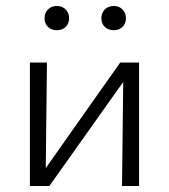

<svg xmlns="http://www.w3.org/2000/svg" viewBox="-20 -622 565 642"><path d="M129 -561Q129 -579 140.5 -590.5Q152 -602 170 -602Q188 -602 199.5 -590.5Q211 -579 211 -561Q211 -543 199.5 -532Q188 -521 170 -521Q152 -521 140.5 -532Q129 -543 129 -561ZM319 -561Q319 -579 330.5 -590.5Q342 -602 361 -602Q378 -602 389.5 -590.5Q401 -579 401 -561Q401 -543 389.5 -532Q378 -521 361 -521Q342 -521 330.5 -532Q319 -543 319 -561ZM445 0H388L392 -348L145 0H80V-413H137L133 -60L382 -413H445Z"/></svg>

Font: Ysabeau Infant Semilight
Style: Regular
Weight: 300
Designer: Christian Thalmann (Catharsis Fonts)
Version: Version 0.003